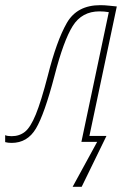

<svg xmlns="http://www.w3.org/2000/svg" viewBox="-74 -549 477 743"><path d="M242 174 338 -23H272L378 -524Q366 -525 348.5 -527Q331 -529 314 -529Q224 -529 184.5 -460Q145 -391 111 -256Q85 -156 64.5 -106Q44 -56 22.5 -39Q1 -22 -29 -22Q-37 -22 -43.5 -23Q-50 -24 -54 -26V1Q-43 4 -29 4Q32 4 65 -51.5Q98 -107 137 -256Q172 -392 207.5 -448.5Q243 -505 311 -505Q329 -505 347 -502L241 0H302L207 174Z"/></svg>

Font: Noto Sans Display SemiCondensed Thin
Style: Italic
Weight: 250
Width: 4
Designer: Monotype Design team
Foundry: Monotype Imaging Inc.
Version: 1.000